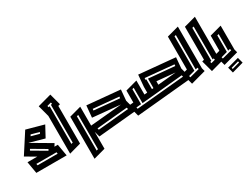

<svg xmlns="http://www.w3.org/2000/svg" viewBox="-65 -1307 2784 2128"><g transform="rotate(-30 1327.5 -243.5)"><path d="M15 -226 177 -477 398 -416 324 -279 132 -333 384 -185 363 -151H406L432 0H44L18 -151H143ZM192 -383 295 -355 305 -373 202 -401ZM283 -145 293 -162 116 -266 106 -249ZM355 -66 352 -86H94L98 -66Z M436 -626 612 -674 651 -528 626 -521V-39L475 3V-480ZM541 -566V-84L561 -89V-572L578 -577L573 -595L521 -581L526 -562Z M681 187V-351L832 -392V146ZM747 -319V120L767 114V-324Z M851 0 811 -148 1236 -187 884 -221 898 -371 1318 -332 1306 -194 1346 -46ZM938 -282 1262 -252 1264 -272 940 -302ZM1273 -125 878 -88 883 -68 1278 -105Z M1300 -132 1365 -138V-291L1516 -332V-153L1553 -156V-229L1566 -379L2026 -336L2014 -198L2053 -52L1339 15ZM1618 -288V-163L1638 -165V-286L1970 -256L1972 -276L1609 -310L1607 -289ZM1430 -79 1367 -73 1372 -54 1985 -111 1980 -131 1450 -81V-277L1430 -272ZM1704 -214V-170L1938 -192Z M1994 -139 2062 -158V-579L2213 -620V-86L2224 -45L2033 7ZM2147 -110V-550L2127 -545V-105L2047 -83L2052 -64L2178 -97L2173 -117Z M2254 -150 2280 -157V-579L2431 -620V-150L2458 -49L2294 -4ZM2345 -106 2328 -101 2333 -83 2385 -97 2380 -116 2365 -112V-533L2345 -528Z M2410 -139 2478 -158V-351L2629 -392V-86L2640 -45L2449 7ZM2563 -110V-322L2543 -317V-105L2463 -83L2468 -64L2594 -97L2589 -117ZM2487 126 2468 53 2616 13 2635 85ZM2505 91 2602 64 2598 47 2501 74Z"/></g></svg>

Font: Blaka Hollow
Style: Regular
Weight: 400
Designer: Mohamed Gaber
Foundry: Kief Type Foundry
Version: Version 1.003; ttfautohint (v1.8.4.7-5d5b)